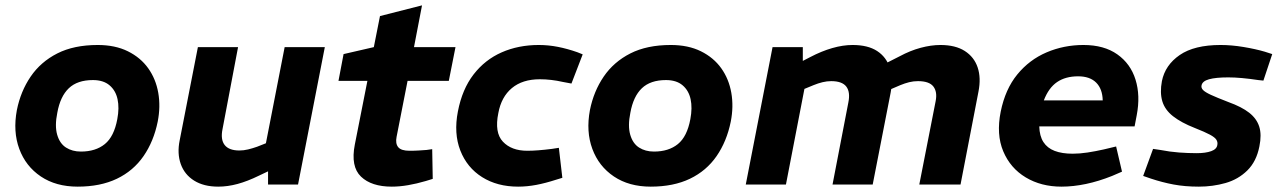

<svg xmlns="http://www.w3.org/2000/svg" viewBox="-20 -689 4782 717"><path d="M270 8Q189 8 132.5 -30Q76 -68 52 -133Q28 -198 43 -278Q57 -348 94.5 -403Q132 -458 194 -489.5Q256 -521 345 -521Q410 -521 457.5 -497.5Q505 -474 533.5 -434Q562 -394 571 -342.5Q580 -291 569 -235Q554 -161 516 -106Q478 -51 416.5 -21.5Q355 8 270 8ZM282 -123Q337 -123 371.5 -151Q406 -179 418 -244Q426 -286 419 -318.5Q412 -351 389 -370.5Q366 -390 327 -390Q269 -390 237 -359.5Q205 -329 194 -268Q184 -219 193.5 -186Q203 -153 226.5 -138Q250 -123 282 -123Z M795 8Q741 8 705 -14.5Q669 -37 655 -76.5Q641 -116 651 -165L719 -513H869L811 -207Q803 -168 819 -147.5Q835 -127 874 -127Q890 -127 906.5 -131Q923 -135 940 -141L973 -154L1043 -513H1193L1093 0H981V-88L1008 -62L947 -33Q904 -12 867 -2Q830 8 795 8Z M1443 8Q1367 8 1328 -29.5Q1289 -67 1305 -149L1352 -387H1244L1263 -487L1376 -513L1399 -629L1556 -669L1526 -513H1681L1656 -387H1502L1461 -178Q1456 -153 1467 -139.5Q1478 -126 1509 -126Q1529 -126 1544 -127Q1559 -128 1573 -129L1594 -132L1596 -21L1570 -13Q1536 -3 1504 2.5Q1472 8 1443 8Z M1915 8Q1837 8 1780.5 -27.5Q1724 -63 1699 -127Q1674 -191 1690 -273Q1706 -356 1748.5 -411Q1791 -466 1853.5 -493.5Q1916 -521 1992 -521Q2028 -521 2063.5 -514Q2099 -507 2136 -494L2156 -486L2114 -377L2082 -383Q2060 -388 2038.5 -390.5Q2017 -393 1996 -393Q1931 -393 1891.5 -360Q1852 -327 1841 -267Q1826 -194 1858 -160Q1890 -126 1949 -126Q1986 -126 2041 -133L2067 -137L2080 -25L2057 -18Q2017 -5 1982.5 1.5Q1948 8 1915 8Z M2410 8Q2329 8 2272.5 -30Q2216 -68 2192 -133Q2168 -198 2183 -278Q2197 -348 2234.5 -403Q2272 -458 2334 -489.5Q2396 -521 2485 -521Q2550 -521 2597.5 -497.5Q2645 -474 2673.5 -434Q2702 -394 2711 -342.5Q2720 -291 2709 -235Q2694 -161 2656 -106Q2618 -51 2556.5 -21.5Q2495 8 2410 8ZM2422 -123Q2477 -123 2511.5 -151Q2546 -179 2558 -244Q2566 -286 2559 -318.5Q2552 -351 2529 -370.5Q2506 -390 2467 -390Q2409 -390 2377 -359.5Q2345 -329 2334 -268Q2324 -219 2333.5 -186Q2343 -153 2366.5 -138Q2390 -123 2422 -123Z M2765 0 2865 -513H2978V-425L2944 -444L3006 -476Q3048 -498 3088 -509.5Q3128 -521 3164 -521Q3221 -521 3255.5 -498.5Q3290 -476 3303 -435.5Q3316 -395 3306 -343L3239 0H3089L3148 -306Q3156 -345 3140.5 -365.5Q3125 -386 3084 -386Q3068 -386 3051.5 -382Q3035 -378 3018 -371L2984 -357L2915 0ZM3413 0 3474 -311Q3481 -346 3465.5 -366Q3450 -386 3408 -386Q3391 -386 3375 -382Q3359 -378 3342 -371L3300 -353L3271 -444L3340 -479Q3379 -500 3418 -510.5Q3457 -521 3492 -521Q3548 -521 3583 -498.5Q3618 -476 3631 -437Q3644 -398 3634 -347L3567 0Z M3944 8Q3868 8 3810.5 -26.5Q3753 -61 3726.5 -124Q3700 -187 3717 -272Q3734 -356 3779 -411Q3824 -466 3888.5 -493.5Q3953 -521 4026 -521Q4103 -521 4152.5 -486Q4202 -451 4220.5 -391.5Q4239 -332 4225 -259L4217 -217H3861Q3862 -181 3876.5 -158.5Q3891 -136 3918.5 -125.5Q3946 -115 3986 -115Q4012 -115 4041.5 -119.5Q4071 -124 4102 -131L4148 -142L4170 -48L4133 -32Q4083 -12 4035.5 -2Q3988 8 3944 8ZM3878 -314H4098Q4097 -357 4073.5 -380.5Q4050 -404 4006 -404Q3959 -404 3927.5 -382.5Q3896 -361 3878 -314Z M4457 8Q4405 8 4362.5 0Q4320 -8 4278 -22L4249 -32L4286 -133L4313 -129Q4349 -122 4383 -119.5Q4417 -117 4449 -117Q4482 -117 4503 -124.5Q4524 -132 4526 -148Q4528 -158 4522.5 -167Q4517 -176 4498.5 -186Q4480 -196 4442 -211Q4391 -231 4360.5 -255Q4330 -279 4320.5 -311Q4311 -343 4319 -386Q4331 -446 4385.5 -483.5Q4440 -521 4538 -521Q4579 -521 4624 -513.5Q4669 -506 4703 -496L4731 -487L4698 -388L4679 -390Q4646 -395 4618 -397.5Q4590 -400 4567 -400Q4520 -400 4495 -393Q4470 -386 4467 -370Q4465 -361 4472.5 -353Q4480 -345 4501.5 -335Q4523 -325 4567 -308Q4617 -290 4645 -268Q4673 -246 4682.5 -216Q4692 -186 4683 -142Q4672 -86 4638 -52.5Q4604 -19 4556.5 -5.5Q4509 8 4457 8Z"/></svg>

Font: REM SemiBold
Style: Italic
Weight: 600
Italic angle: -11°
Designer: Octavio Pardo
Foundry: Ashler Design
Version: Version 1.005;gftools[0.9.28]